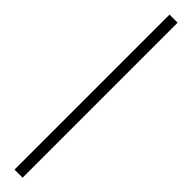

<svg xmlns="http://www.w3.org/2000/svg" viewBox="24 -178 378 378"><g transform="rotate(-45 213.0 11.0)"><path d="M428.7 0V22.5H-2.9V0Z"/></g></svg>

Font: Inter Tight Thin
Style: Regular
Weight: 250
Designer: Rasmus Andersson
Foundry: rsms
Version: Version 3.004